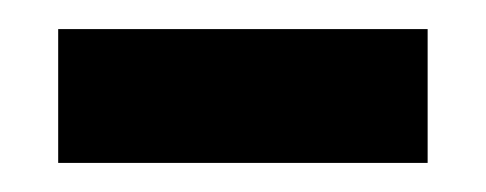

<svg xmlns="http://www.w3.org/2000/svg" viewBox="-20 -727 334 132"><path d="M20 -615V-707H274V-615Z"/></svg>

Font: Bricolage Grotesque SemiCondensed SemiBold
Style: Regular
Weight: 600
Width: 4
Designer: Mathieu Triay
Foundry: Atelier Triay
Version: Version 1.001;gftools[0.9.33.dev8+g029e19f]